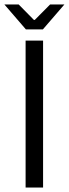

<svg xmlns="http://www.w3.org/2000/svg" viewBox="-26 -838 308 858"><path d="M88.4 0V-656.7H166.5V0ZM89.8 -706.5 -6.3 -817.9H57.6L125.5 -749H129.4L197.8 -817.9H261.7L165.5 -706.5Z"/></svg>

Font: Varta Light
Style: Regular
Weight: 400
Version: Version 1.004